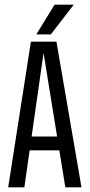

<svg xmlns="http://www.w3.org/2000/svg" viewBox="-20 -800 383 820"><path d="M257 -217V-158H83V-217ZM328 0H259L166 -574L84 0H15L112 -622H221ZM135 -653 213 -780H295L197 -653Z"/></svg>

Font: Teko Light Light
Style: Regular
Weight: 300
Version: Version 2.000;gftools[0.9.28.dev9+g7d2139d.d20230707]